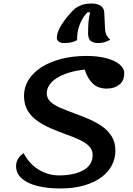

<svg xmlns="http://www.w3.org/2000/svg" viewBox="-20 -1043 756 1088"><path d="M321 25Q247 25 190.5 10.5Q134 -4 102.5 -32.5Q71 -61 71 -102Q71 -125 83 -144Q95 -163 114 -175Q146 -114 199.5 -81.5Q253 -49 315 -49Q398 -49 451.5 -78Q505 -107 505 -165Q505 -195 484 -215.5Q463 -236 428 -252Q393 -268 352 -282.5Q311 -297 269.5 -315Q228 -333 193 -357Q158 -381 137 -416Q116 -451 116 -500Q116 -549 141.5 -590Q167 -631 214 -661.5Q261 -692 326 -709Q391 -726 471 -726Q533 -726 581 -713.5Q629 -701 656.5 -679Q684 -657 684 -628Q684 -585 656 -563Q628 -541 584 -541Q537 -541 506.5 -569Q476 -597 460 -649Q358 -637 301.5 -600.5Q245 -564 245 -514Q245 -486 266 -466.5Q287 -447 322 -432Q357 -417 398 -402Q439 -387 480.5 -369.5Q522 -352 557 -328Q592 -304 613 -270Q634 -236 634 -188Q634 -145 614 -106.5Q594 -68 554.5 -38.5Q515 -9 456.5 8Q398 25 321 25ZM345 -799Q324 -799 313 -807.5Q302 -816 302 -828Q302 -854 319 -885.5Q336 -917 361 -947.5Q386 -978 409 -998Q427 -1009 446.5 -1016Q466 -1023 501 -1023Q529 -1023 549.5 -1011Q570 -999 571 -970L575 -883Q576 -858 584.5 -842.5Q593 -827 605 -818Q587 -808 571 -803.5Q555 -799 536 -799Q511 -799 495 -810.5Q479 -822 479 -856Q479 -888 481.5 -918Q484 -948 491 -973H476Q459 -957 445 -932Q431 -907 423.5 -877Q416 -847 417 -817Q410 -810 390 -804.5Q370 -799 345 -799Z"/></svg>

Font: Lemonada
Style: Regular
Weight: 400
Designer: Mohamed Gaber (Arabic), Eduardo Tunni (Latin)
Foundry: Kief Type Foundry
Version: Version 4.005